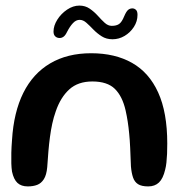

<svg xmlns="http://www.w3.org/2000/svg" viewBox="-20 -656 671 687"><path d="M79.5 11Q56 11 42.5 -1.5Q29 -14 23 -42Q21 -55 20.5 -71.5Q20 -88 20.5 -109Q21 -130 23 -155Q29 -254.5 63.5 -323.8Q98 -393 159.5 -429.2Q221 -465.5 306 -465.5Q391.5 -465.5 452.5 -431Q513.5 -396.5 546 -325Q578.5 -253.5 578.5 -142.5Q578.5 -122.5 577.8 -105.5Q577 -88.5 575.5 -74.5Q574 -60.5 571 -49Q563.5 -17 548.8 -3Q534 11 510.5 11Q486.5 11 474 3Q461.5 -5 456 -21Q450.5 -37 448.5 -60.5Q447 -98 445.8 -126.8Q444.5 -155.5 442.2 -178.2Q440 -201 437 -220.8Q434 -240.5 429.5 -260.5Q418 -311.5 391 -338Q364 -364.5 310.5 -364.5Q259 -364.5 227.8 -336Q196.5 -307.5 179.5 -257.5Q172 -236.5 167 -213.5Q162 -190.5 158.8 -166Q155.5 -141.5 153.2 -114.5Q151 -87.5 149 -58Q146.5 -30 137 -15Q127.5 0 113 5.5Q98.5 11 79.5 11ZM193.5 -520Q184 -520 177.8 -525.8Q171.5 -531.5 171.5 -543Q171.5 -564 185 -585.5Q198.5 -607 220 -621.5Q241.5 -636 264 -636Q285 -636 301 -625Q317 -614 329.8 -599.8Q342.5 -585.5 354.5 -574.5Q366.5 -563.5 380 -563.5Q396.5 -563.5 406.2 -570.2Q416 -577 424.5 -598Q431.5 -614.5 438 -620.2Q444.5 -626 454 -626Q460.5 -626 466.2 -621Q472 -616 472 -603Q472 -579.5 459 -559.5Q446 -539.5 425.8 -527.5Q405.5 -515.5 382.5 -515.5Q360.5 -515.5 344 -526Q327.5 -536.5 314.2 -550.2Q301 -564 289.2 -574.5Q277.5 -585 265 -585Q252 -585 241 -573.2Q230 -561.5 220 -542Q214 -529.5 207.5 -524.8Q201 -520 193.5 -520Z"/></svg>

Font: Gluten
Style: Regular
Weight: 400
Designer: Tyler Finck
Foundry: Etcetera Type Company
Version: Version 1.300